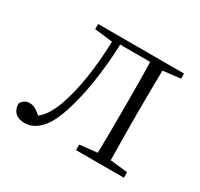

<svg xmlns="http://www.w3.org/2000/svg" viewBox="-116 -653 844 809"><g transform="rotate(30 306.5 -248.5)"><path d="M564.9 -481.9 480 -472.2Q479.5 -444.8 479 -410.9Q478.5 -377 478.3 -343Q478 -309.1 478 -282.2V-226.1Q478 -185.5 478.8 -131.3Q479.5 -77.1 480 -36.1L564.9 -26.9V0H332V-26.9L417 -36.1Q418 -77.1 418.5 -131.3Q418.9 -185.5 418.9 -226.1V-282.2Q418.9 -310.1 418.7 -345.2Q418.5 -380.4 418 -415.5Q417.5 -450.7 417 -478H271Q267.1 -376 253.2 -288.1Q239.3 -200.2 216.8 -131.8Q192.9 -57.1 159.4 -23.7Q126 9.8 86.9 9.8Q56.2 9.8 40 -6.1Q23.9 -22 23.9 -48.8Q37.1 -74.2 64 -74.2Q79.6 -74.2 92.8 -66.9Q106 -59.6 121.1 -45.9Q140.6 -61.5 155 -84.2Q169.4 -106.9 183.1 -143.1Q206.1 -208 219 -291Q231.9 -374 234.9 -471.2L147 -481.9V-506.8H564.9Z"/></g></svg>

Font: Source Han Serif CN ExtraLight
Style: Regular
Weight: 250
Designer: Ryoko NISHIZUKA  (kana & ideographs); Frank Grießhammer (Latin, Greek & Cyrillic); Wenlong ZHANG  (bopomofo); Sandoll Co
Foundry: Adobe Systems Incorporated
Version: Version 1.001;PS 1.001;hotconv 16.6.54;makeotf.lib2.5.65590